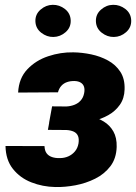

<svg xmlns="http://www.w3.org/2000/svg" viewBox="-20 -751 554 781"><path d="M294.4 -251.5 179.7 -252 191.9 -318.4 250 -317.9Q267.6 -318.8 282.7 -324.7Q297.9 -330.6 308.3 -342.3Q318.8 -354 322.3 -372.1Q325.2 -387.2 321.8 -397.9Q318.4 -408.7 308.6 -414.8Q298.8 -420.9 283.7 -421.4Q267.1 -421.9 253.2 -417.2Q239.3 -412.6 229.7 -402.1Q220.2 -391.6 215.8 -375.5L53.7 -374.5Q56.6 -432.6 91.1 -469Q125.5 -505.4 176 -522.2Q226.6 -539.1 278.3 -538.1Q314 -537.6 351.1 -529.8Q388.2 -522 419.4 -504.9Q450.7 -487.8 469.5 -459Q488.3 -430.2 486.8 -387.2Q485.8 -350.6 467.5 -324.7Q449.2 -298.8 420.7 -282.7Q392.1 -266.6 358.9 -259Q325.7 -251.5 294.4 -251.5ZM186.5 -287.1 282.7 -286.6Q314.5 -285.6 345.7 -278.8Q377 -272 401.9 -256.8Q426.8 -241.7 441.2 -216.3Q455.6 -190.9 454.6 -153.3Q453.1 -106.4 429 -74.7Q404.8 -43 367.2 -24.2Q329.6 -5.4 286.6 2.7Q243.7 10.7 205.1 9.8Q153.3 8.8 107.4 -9.3Q61.5 -27.3 32.5 -64Q3.4 -100.6 2.4 -157.2L161.1 -156.7Q161.6 -138.2 169.7 -127.4Q177.7 -116.7 191.7 -112.1Q205.6 -107.4 223.1 -107.9Q242.2 -107.9 258.1 -115Q273.9 -122.1 284.9 -135.3Q295.9 -148.4 299.3 -167.5Q302.2 -186.5 297.1 -198.2Q292 -210 279.8 -215.6Q267.6 -221.2 250 -222.2L174.8 -222.7ZM124 -664.1Q123 -692.9 145 -711.9Q167 -731 194.3 -731.4Q221.7 -731.9 244.1 -714.4Q266.6 -696.8 267.6 -668Q268.6 -639.2 246.8 -620.1Q225.1 -601.1 197.3 -600.6Q170.4 -600.1 147.7 -617.9Q125 -635.7 124 -664.1ZM370.1 -664.1Q369.1 -692.9 390.9 -711.9Q412.6 -731 439.9 -731.4Q467.3 -731.9 490 -714.4Q512.7 -696.8 513.7 -668Q514.6 -639.2 492.9 -620.1Q471.2 -601.1 443.4 -600.6Q416.5 -600.1 393.8 -617.9Q371.1 -635.7 370.1 -664.1Z"/></svg>

Font: Roboto Black
Style: Italic
Weight: 900
Italic angle: -12°
Designer: Christian Robertson
Foundry: Google
Version: Version 3.0; 2020